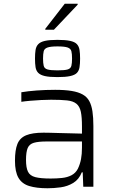

<svg xmlns="http://www.w3.org/2000/svg" viewBox="-20 -998 611 1026"><path d="M234 8Q175 8 136 -4Q97 -16 78.5 -48Q60 -80 60 -139Q60 -196 73 -228.5Q86 -261 119.5 -275Q153 -289 213 -289Q224 -289 247 -288.5Q270 -288 300 -287Q330 -286 360.5 -285.5Q391 -285 418 -284V-322Q418 -372 412 -400.5Q406 -429 388.5 -443.5Q371 -458 338 -461.5Q305 -465 253 -465Q230 -465 200 -463.5Q170 -462 141.5 -459.5Q113 -457 94 -454V-505Q129 -511 176 -514.5Q223 -518 275 -518Q327 -518 363 -512Q399 -506 422 -493Q445 -480 457 -458Q469 -436 474 -403Q479 -370 479 -325V0H425L422 -77H417Q402 -39 371.5 -20.5Q341 -2 304.5 3Q268 8 234 8ZM251 -44Q282 -44 311 -47Q340 -50 362 -61.5Q384 -73 396 -96Q408 -121 413 -148Q418 -175 418 -209V-242H229Q185 -242 161 -235Q137 -228 128 -207Q119 -186 119 -143Q119 -102 129.5 -80.5Q140 -59 168.5 -51.5Q197 -44 251 -44ZM287 -586Q244 -586 220 -591.5Q196 -597 184.5 -608.5Q173 -620 170 -639Q167 -658 167 -685Q167 -712 170 -731Q173 -750 184.5 -762Q196 -774 220 -779.5Q244 -785 287 -785Q330 -785 355 -779.5Q380 -774 391 -762Q402 -750 405 -731Q408 -712 408 -685Q408 -658 405 -639Q402 -620 391 -608.5Q380 -597 355 -591.5Q330 -586 287 -586ZM287 -622Q326 -622 342 -627Q358 -632 361.5 -646.5Q365 -661 365 -685Q365 -710 361.5 -724Q358 -738 342 -744Q326 -750 287 -750Q250 -750 233.5 -744Q217 -738 213.5 -724Q210 -710 210 -685Q210 -661 213.5 -646.5Q217 -632 233.5 -627Q250 -622 287 -622ZM222 -839V-844L326 -978H395V-973L268 -839Z"/></svg>

Font: Saira Thin Light
Style: Regular
Weight: 300
Version: Version 1.101